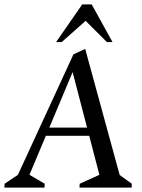

<svg xmlns="http://www.w3.org/2000/svg" viewBox="-44 -851 645 871"><path d="M-24 0 -23 -17.4 37.3 -58 289 -604.1 342.4 -629.4 498.9 -57 554 -17.4 553 0H316.6L317.6 -17.4L406.9 -58L360.7 -235H164.1L89.6 -58L158.9 -17.4L157.9 0ZM179.7 -272H351L285.4 -524ZM210.5 -660.1 328.9 -831H372L466.5 -660.1H441L344.4 -756.4L235.9 -660.1Z"/></svg>

Font: Ancizar Serif Light
Style: Italic
Weight: 300
Italic angle: -4°
Designer: Cesar Puertas, Viviana Monsalve, Julian Moncada, Julian Prieto, Jose Castro, Felipe Aragon, Mariel Hernandez, Sara Alarc
Version: Version 8.100